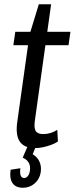

<svg xmlns="http://www.w3.org/2000/svg" viewBox="-20 -690 352 905"><path d="M145 8Q94 8 73 -23Q52 -54 62 -120L119 -526L163 -670H221L145 -126Q139 -88 148 -73Q157 -58 184 -58Q201 -58 218 -63Q235 -68 250 -78L253 -23Q238 -13 219.5 -6.5Q201 0 182.5 4Q164 8 145 8ZM52 -540H312L303 -477H43ZM88 195Q54 195 39 173Q24 151 30 110L76 103Q73 126 77.5 137.5Q82 149 94 149Q104 149 111.5 139.5Q119 130 121 114Q124 92 115.5 77Q107 62 87 53L110 0H149L134 37Q156 50 166 72Q176 94 172 122Q167 154 143.5 174.5Q120 195 88 195Z"/></svg>

Font: Pathway Extreme Condensed
Style: Italic
Weight: 400
Width: 3
Italic angle: -8°
Version: Version 1.001;gftools[0.9.26]